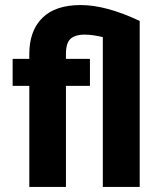

<svg xmlns="http://www.w3.org/2000/svg" viewBox="-20 -740 633 760"><path d="M336 -400H241V0H96V-400H30V-507H96V-526Q96 -618 147.5 -669Q199 -720 299.5 -720Q400 -720 533 -657V0H387V-593Q347 -603 313 -603Q279 -603 260 -587Q241 -571 241 -526V-507H336Z"/></svg>

Font: Hind Colombo
Style: Bold
Weight: 700
Designer: Jyotish Sonowal, Aditi Pimprikar
Foundry: Indian Type Foundry
Version: Version 1.000;PS 1.0;hotconv 1.0.86;makeotf.lib2.5.63406; tt